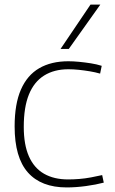

<svg xmlns="http://www.w3.org/2000/svg" viewBox="-20 -810 501 840"><path d="M44 -257Q44 -355 71.5 -418Q99 -481 151.5 -511.5Q204 -542 279 -542Q301 -542 326.5 -539.5Q352 -537 377.5 -533Q403 -529 425 -522L418 -488Q397 -494 373 -498Q349 -502 325 -504.5Q301 -507 279 -507Q217 -507 173 -479.5Q129 -452 106.5 -396.5Q84 -341 84 -255Q84 -177 106.5 -126Q129 -75 172.5 -50Q216 -25 278 -25Q301 -25 326.5 -27Q352 -29 378.5 -34Q405 -39 427 -44L434 -11Q400 -2 356 4Q312 10 272 10Q160 10 102 -55.5Q44 -121 44 -257ZM245 -596 376 -790H419L281 -596Z"/></svg>

Font: Georama ExtraCondensed Thin ExtraLight
Style: Regular
Weight: 250
Version: Version 1.001